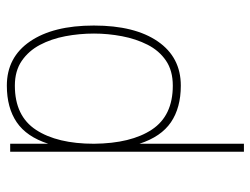

<svg xmlns="http://www.w3.org/2000/svg" viewBox="-108 -632 750 575"><g transform="rotate(90 267.5 -345.0)"><path d="M237 -511Q303 -511 346.5 -481.5Q390 -452 411 -387V-700H435V0H411V-114Q390 -49 346.5 -19.5Q303 10 237 10Q152 10 104.5 -59.5Q57 -129 57 -250V-251Q57 -373 104.5 -442Q152 -511 237 -511ZM237 -487Q192 -487 162 -466.5Q132 -446 114.5 -411.5Q97 -377 89 -335Q81 -293 81 -251Q81 -207 89 -165Q97 -123 115 -89Q133 -55 163 -34.5Q193 -14 237 -14Q328 -14 369.5 -77.5Q411 -141 411 -251Q410 -362 368.5 -424.5Q327 -487 237 -487Z"/></g></svg>

Font: Haskoy Thin
Style: Regular
Weight: 100
Designer: Ertekin Erdin
Foundry: Ertekin Erdin
Version: Version 2.000; ttfautohint (v1.8.4.7-5d5b)